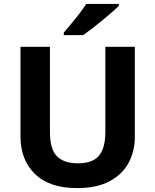

<svg xmlns="http://www.w3.org/2000/svg" viewBox="-20 -954 796 984"><path d="M671 -252Q671 -178 638.5 -118.5Q606 -59 540.5 -24.5Q475 10 375 10Q233 10 159 -62.5Q85 -135 85 -254V-714H236V-277Q236 -189 272 -153Q308 -117 379 -117Q429 -117 460 -134Q491 -151 505.5 -187Q520 -223 520 -278V-714H671ZM589 -924Q575 -910 552 -890Q529 -870 502.5 -848Q476 -826 450.5 -806.5Q425 -787 406 -774H307V-787Q323 -806 344.5 -831.5Q366 -857 387 -884.5Q408 -912 422 -934H589Z"/></svg>

Font: Noto Sans Malayalam
Style: Regular
Weight: 400
Designer: Jelle Bosma - Monotype Design Team
Foundry: Monotype Imaging Inc.
Version: Version 2.103